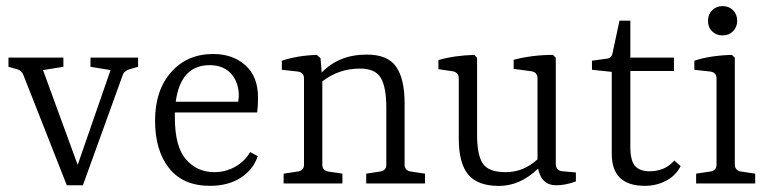

<svg xmlns="http://www.w3.org/2000/svg" viewBox="-20 -602 2526 630"><path d="M7.8 -413.1H188V-382.8L121.1 -372.1L234.9 -61L342.8 -372.1L276.9 -382.8V-413.1H433.1V-382.8L405.8 -375Q387.7 -370.1 382.8 -356L252 5.9H199.2L57.1 -355Q51.3 -371.1 35.2 -375L7.8 -382.8Z M668 -388.2Q572.8 -388.2 556.6 -268.1H761.7Q763.7 -282.2 763.7 -286.1Q763.7 -332 738.3 -360.1Q712.9 -388.2 668 -388.2ZM679.7 -424.8Q743.7 -424.8 785.2 -387.9Q826.7 -351.1 826.7 -280.8Q826.7 -254.9 823.7 -232.9H553.7V-217.8Q553.7 -120.6 590.3 -78.9Q627 -37.1 683.6 -37.1Q720.7 -37.1 752.2 -55.2Q783.7 -73.2 800.8 -103L825.7 -89.8Q811.5 -45.9 770.3 -19Q729 7.8 668.9 7.8Q581.1 7.8 534.9 -50Q488.8 -107.9 488.8 -206.5Q488.8 -305.2 541.3 -365Q593.8 -424.8 679.7 -424.8Z M1374.5 0H1181.6V-32.2L1226.6 -39.1Q1247.6 -42 1247.6 -62V-249Q1247.6 -315.9 1229.5 -346.4Q1211.4 -377 1161.6 -377Q1091.8 -377 1037.6 -335V-62Q1037.6 -42 1057.6 -39.1L1103.5 -32.2V0H910.6V-32.2L956.5 -39.1Q977.5 -42 977.5 -62V-344.2Q977.5 -364.3 957.5 -367.2L904.8 -373V-402.8Q956.5 -419.9 1019.5 -421.9L1031.7 -411.1L1035.6 -363.8Q1091.8 -422.9 1183.6 -422.9Q1252.4 -422.9 1280 -382.8Q1307.6 -342.8 1307.6 -263.2V-62Q1307.6 -42 1328.6 -39.1L1374.5 -32.2Z M1485.4 -146V-344.2Q1485.4 -364.3 1465.3 -368.2L1418.5 -375V-404.8Q1469.2 -419.9 1536.6 -421.9L1545.4 -412.1V-159.2Q1545.4 -94.2 1564 -65.7Q1582.5 -37.1 1639.9 -37.1Q1697.3 -37.1 1743.7 -79.1V-344.2Q1743.7 -365.2 1723.6 -368.2L1665.5 -376V-405.8Q1726.6 -421.9 1794.4 -421.9L1803.7 -412.1V-64Q1803.7 -42 1825.7 -40L1869.6 -36.1V-6.8Q1834.5 6.3 1804.7 5.9Q1756.8 5.9 1745.6 -48.8Q1686.5 8.3 1616.7 8.1Q1546.9 7.8 1516.1 -29.5Q1485.4 -66.9 1485.4 -146Z M1987.3 -97.2V-366.2L1922.4 -373V-402.8L1968.3 -409.2Q1987.3 -410.2 1990.2 -429.2L2012.7 -534.2H2048.3V-413.1H2191.4V-369.1H2048.3V-121.1Q2048.3 -74.2 2064 -57.1Q2079.6 -40 2111.3 -40Q2162.1 -40 2192.4 -75.2L2213.4 -57.1Q2198.2 -26.4 2166.3 -9.3Q2134.3 7.8 2095.7 7.8Q1987.3 7.8 1987.3 -97.2Z M2398.9 -534.2Q2398.9 -513.2 2385.3 -499.5Q2371.6 -485.8 2351.1 -485.8Q2330.1 -485.8 2316.4 -499.5Q2302.7 -513.2 2303.2 -534.2Q2303.2 -554.7 2316.9 -568.4Q2330.6 -582 2351.1 -582Q2371.6 -582 2385.3 -568.4Q2398.9 -554.7 2398.9 -534.2ZM2391.1 -63Q2391.1 -42 2412.1 -39.1L2458 -32.2V0H2264.2V-32.2L2310.1 -39.1Q2331.1 -42 2331.1 -62V-344.2Q2331.1 -364.3 2311 -367.2L2258.3 -373V-402.8Q2309.1 -419.9 2381.8 -421.9L2391.1 -412.1Z"/></svg>

Font: Yrsa-Light
Style: Regular
Weight: 300
Designer: Anna Giedrys (Yrsa+Rasa design), David Brezina (Yrsa art-direction, Rasa art-direction, design)
Foundry: Rosetta Type Foundry
Version: Version 1.001;PS 1.1;hotconv 1.0.88;makeotf.lib2.5.647800